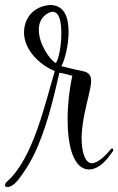

<svg xmlns="http://www.w3.org/2000/svg" viewBox="-54 -718 472 767"><path d="M-25 29C-11 29 4 19 19 0C50 -40 77 -85 98 -136C140 -236 164 -344 183 -427C196 -426 227 -418 235 -415C223 -362 216 -300 216 -241C216 -134 240 -41 302 -41C326 -41 350 -57 367 -76C376 -85 383 -94 388 -102C399 -117 398 -114 398 -119C398 -123 397 -125 394 -125C392 -125 390 -124 388 -121C368 -97 337 -66 313 -66C285 -66 272 -113 272 -166C272 -253 310 -353 310 -394C310 -417 301 -429 276 -434C255 -438 225 -445 206 -450C199 -452 194 -453 192 -453C191 -453 191 -453 191 -453C206 -481 220 -539 220 -591C220 -651 202 -698 146 -698C77 -693 42 -643 42 -588C42 -520 102 -460 165 -434C128 -314 80 -83 -28 9C-32 14 -34 18 -34 22C-34 27 -31 29 -25 29ZM169 -466C143 -480 101 -544 101 -599C101 -626 111 -651 139 -666C146 -669 151 -671 156 -671C183 -671 191 -632 191 -585C191 -536 181 -482 169 -466Z"/></svg>

Font: Comforter
Style: Regular
Weight: 400
Designer: Robert E. Leuschke
Foundry: Robert E. Leuschke
Version: Version 1.013; ttfautohint (v1.8.3)